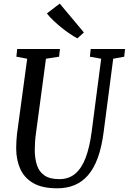

<svg xmlns="http://www.w3.org/2000/svg" viewBox="-20 -1008 696 1038"><path d="M592 -690.5 540.5 -295.5Q530 -213.5 508.8 -155.2Q487.5 -97 456 -60.8Q424.5 -24.5 382.8 -7.2Q341 10 289.5 10Q207.5 10 159 -18.5Q110.5 -47 89 -96Q67.5 -145 67.5 -207Q67.5 -228.5 68.8 -247.2Q70 -266 72 -284.5L127 -690.5L68.5 -701.5L73 -743H304L299.5 -701.5L228.5 -690.5L174.5 -288Q171 -264 169.5 -241.2Q168 -218.5 168 -197.5Q168 -151.5 179.5 -115.8Q191 -80 220 -59.8Q249 -39.5 301 -39.5Q351.5 -39.5 386.2 -68.5Q421 -97.5 442.8 -154.5Q464.5 -211.5 475.5 -295.5L527 -690.5L466 -701.5L470.5 -743H656L651.5 -701.5ZM398.5 -800.5Q380.5 -810 357.8 -825.2Q335 -840.5 311.8 -859.2Q288.5 -878 267.8 -897.8Q247 -917.5 233.5 -935.5L303 -988.5L433.5 -832.5Z"/></svg>

Font: Merriweather 24pt SemiCondensed
Style: Italic
Weight: 400
Width: 4
Italic angle: -7.8°
Designer: Eben Sorkin
Foundry: Eben Sorkin
Version: Version 2.101